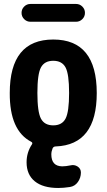

<svg xmlns="http://www.w3.org/2000/svg" viewBox="-20 -730 540 970"><path d="M133.8 -710H364.3Q382.8 -710 396 -696.8Q409.2 -683.6 409.2 -665Q409.2 -646.5 396 -633.3Q382.8 -620.1 364.3 -620.1H133.8Q115.2 -620.1 102.1 -633.3Q88.9 -646.5 88.9 -665Q88.9 -683.6 102.1 -696.8Q115.2 -710 133.8 -710ZM187 -130.4Q205.1 -96.7 249 -96.7Q293 -96.7 311 -130.4Q329.1 -164.1 329.1 -260.3Q329.1 -356.4 311 -389.6Q293 -422.9 249 -422.9Q205.1 -422.9 187 -389.6Q168.9 -356.4 168.9 -260.3Q168.9 -164.1 187 -130.4ZM468.8 -259.8Q468.8 2 261.7 9.8Q251 9.8 246.1 18.6Q239.3 35.2 239.3 49.8Q239.3 109.4 293.9 110.4Q312.5 110.4 335.9 105.5Q355.5 100.6 372.1 111.3Q388.7 122.1 388.7 141.6Q388.7 168 373.5 189.5Q358.4 210.9 333 214.8Q300.8 219.7 274.4 219.7Q197.3 219.7 155.8 186Q114.3 152.3 114.3 89.8Q114.3 40 141.6 -1Q146.5 -8.8 137.7 -13.7Q28.3 -70.3 29.3 -259.8Q29.3 -530.3 249 -530.3Q468.8 -530.3 468.8 -259.8Z"/></svg>

Font: Rounded-X Mgen+ 2m bold
Style: Bold
Weight: 700
Designer: [Source Han Sans]
Ryoko NISHIZUKA  (kana & ideographs); Paul D. Hunt (Latin, Greek & Cyrillic); Wenlong ZHANG  (bopomofo
Version: Version 1.059.20150602